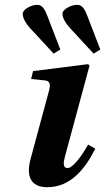

<svg xmlns="http://www.w3.org/2000/svg" viewBox="-20 -770 439 802"><path d="M75 -712C75 -696 85 -675 108 -650L204 -546L232 -563L178 -703C168 -730 157 -750 135 -750C114 -750 75 -733 75 -712ZM241 -712C241 -696 252 -675 275 -650L371 -546L399 -563L345 -703C335 -730 324 -750 302 -750C280 -750 241 -733 241 -712ZM108 -107C87 -30 111 12 178 12C275 12 336 -65 378 -149L348 -166C323 -121 285 -68 262 -68C243 -68 244 -89 251 -115L354 -496L348 -502L118 -473L110 -440L168 -434C188 -432 192 -419 185 -392Z"/></svg>

Font: Heuristica
Style: Bold Italic
Weight: 700
Italic angle: -13°
Version: Version 1.0.1